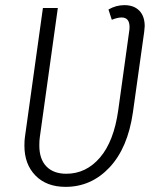

<svg xmlns="http://www.w3.org/2000/svg" viewBox="-20 -716 614 747"><path d="M543 -614Q543 -608 541 -592L497 -278Q477 -140 406 -64.5Q335 11 235 11Q161 11 118 -33Q75 -77 75 -149Q75 -171 77 -183L147 -685H205L135 -183Q133 -171 133 -150Q133 -97 160.5 -68.5Q188 -40 238 -40Q315 -40 369 -103Q423 -166 440 -287L483 -597Q484 -602 484 -611Q484 -648 453 -648Q437 -648 415 -639L402 -679Q431 -696 464 -696Q501 -696 522 -674.5Q543 -653 543 -614Z"/></svg>

Font: Fira Sans Condensed Light
Style: Italic
Weight: 300
Width: 3
Italic angle: -8°
Designer: Carrois Corporate & Edenspiekermann AG
Foundry: Carrois Corporate GbR & Edenspiekermann AG
Version: Version 4.203